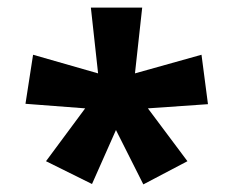

<svg xmlns="http://www.w3.org/2000/svg" viewBox="-20 -793 596 505"><path d="M354 -773 335 -600 510 -649 527 -519 369 -508 473 -369 357 -308 285 -451 222 -309 101 -369 204 -508 47 -520 67 -649 238 -600 219 -773Z"/></svg>

Font: Noto Sans Telugu SemiCondensed ExtraBold
Style: Regular
Weight: 800
Width: 4
Designer: Jelle Bosma - Monotype Design Team
Foundry: Monotype Imaging Inc.
Version: Version 2.005; ttfautohint (v1.8.4.7-5d5b)